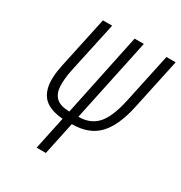

<svg xmlns="http://www.w3.org/2000/svg" viewBox="-168 -835 902 956"><g transform="rotate(30 283.0 -357.0)"><path d="M179 0 219 -189Q163 -193 127 -215.5Q91 -238 79 -287Q67 -336 85 -420L148 -714H201L139 -427Q126 -367 128 -325Q130 -283 153.5 -260.5Q177 -238 230 -237L330 -714H383L282 -237Q349 -237 388.5 -279Q428 -321 451 -424L513 -714H566L503 -420Q477 -300 423 -244.5Q369 -189 272 -189L232 0Z"/></g></svg>

Font: Noto Sans ExtraCondensed Light
Style: Italic
Weight: 300
Width: 2
Italic angle: -12°
Designer: Monotype Design Team
Foundry: Monotype Imaging Inc.
Version: Version 2.013; ttfautohint (v1.8.4.7-5d5b)